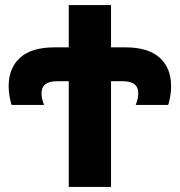

<svg xmlns="http://www.w3.org/2000/svg" viewBox="-20 -734 706 754"><path d="M250 -415H204Q143 -415 143 -368Q143 -347 153 -322H26Q22 -330 18 -352.5Q14 -375 14 -395Q14 -467 59 -507.5Q104 -548 193 -548H250V-714H416V-548H473Q562 -548 607 -507.5Q652 -467 652 -395Q652 -375 648 -352.5Q644 -330 640 -322H513Q523 -347 523 -368Q523 -415 462 -415H416V0H250Z"/></svg>

Font: Noto Sans UI ExtraBold
Style: Regular
Weight: 800
Designer: Monotype Design Team
Foundry: Monotype Imaging Inc.
Version: Version 1.001